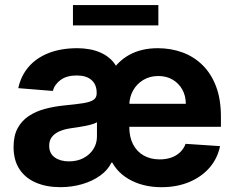

<svg xmlns="http://www.w3.org/2000/svg" viewBox="-20 -748 952 778"><path d="M634 10.5Q558 10.5 501 -22.7Q444 -55.9 422.9 -116.6L418.6 -437.9Q452.3 -496.8 502.3 -524.8Q552.2 -552.7 619.1 -552.7Q673 -552.7 719.7 -535.5Q766.3 -518.3 801.2 -483.7Q836.1 -449.2 855.7 -397.3Q875.2 -345.3 875.2 -275.6V-234.2H467.8V-327.5H733Q732.7 -360.4 718.4 -385.7Q704 -410.9 679.2 -425.5Q654.3 -440 621.5 -440Q587 -440 560.6 -424Q534.2 -408 519.3 -381.4Q504.5 -354.8 503.9 -322.5V-233.6Q503.9 -193.2 518.9 -163.7Q534 -134.2 561.8 -118.2Q589.6 -102.1 627 -102.1Q652.5 -102.1 673.4 -109.3Q694.2 -116.5 709.4 -130.7Q724.5 -144.8 732 -165.2L871.7 -155.9Q861.3 -105.5 828.6 -68Q795.8 -30.6 745.9 -10Q696.1 10.5 634 10.5ZM259.4 -94.1Q292.8 -94.1 318.3 -107.5Q343.8 -120.9 358.3 -143.7Q372.9 -166.5 372.9 -194.9V-252.7Q366 -248.4 353.6 -244.6Q341.2 -240.8 325.9 -237.8Q310.6 -234.8 295.6 -232.5Q280.5 -230.3 268.2 -228.5Q241.3 -224.7 221.3 -216.1Q201.4 -207.4 190.3 -193.1Q179.3 -178.8 179.3 -157.4Q179.3 -126.3 201.8 -110.2Q224.3 -94.1 259.4 -94.1ZM224.4 10.4Q168.3 10.4 125.5 -8Q82.7 -26.3 58.8 -62.5Q35 -98.8 35 -152.3Q35 -198 51.6 -228.7Q68.3 -259.3 97.1 -278.2Q125.9 -297.2 162.7 -306.9Q199.6 -316.7 239.8 -320.7Q287.6 -325.3 316.6 -329.8Q345.5 -334.4 358.6 -343.2Q371.7 -352 371.7 -369.3V-371.7Q371.7 -405.5 350.7 -423.8Q329.8 -442.2 291 -442.2Q250.7 -442.2 226.1 -424.4Q201.5 -406.6 193.9 -379.5L54.1 -390.8Q64.7 -440.6 95.9 -477Q127.1 -513.3 177 -533Q226.9 -552.7 293.9 -552.7Q319.1 -552.7 344 -548.1Q368.9 -543.6 391.3 -533.1Q413.7 -522.6 431.4 -505.2Q449.2 -487.8 459.4 -461.7L440.8 -89.1H431.6Q417.1 -58.8 385.9 -36.4Q354.7 -14 312.9 -1.8Q271.1 10.4 224.4 10.4ZM621.7 -727.5V-645.1H275.6V-727.5Z"/></svg>

Font: GitLab Sans
Style: Regular
Weight: 400
Designer: Rasmus Andersson
Foundry: Modifications by GitLab B.V., manufactured by rsms
Version: Version 4.000;git-c8fb6b7